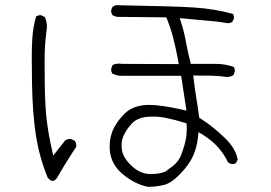

<svg xmlns="http://www.w3.org/2000/svg" viewBox="-20 -702 1040 738"><path d="M560.5 -33.2Q558.6 -33.2 557.1 -33.2Q516.1 -33.7 481.4 -68.8Q452.1 -98.1 448.2 -127.9Q447.3 -135.3 447.3 -142.6Q447.3 -164.6 456.1 -182.6Q466.3 -204.6 485.4 -225.6Q506.3 -249 545.4 -252.9Q557.1 -253.9 568.8 -253.9Q593.8 -253.9 619.1 -248.5Q654.8 -241.2 688.5 -230.5L697.3 -227.5Q697.8 -213.9 697.8 -211.4Q697.8 -209 697.8 -206.3Q697.8 -203.6 697.5 -198.7Q697.3 -193.8 697 -189.2Q696.8 -184.6 696.3 -179.7Q691.9 -146.5 676.3 -106.4Q664.1 -75.2 631.8 -54.7L617.2 -43.5L615.7 -42.5Q594.7 -33.2 560.5 -33.2ZM118.7 -638.7Q106.4 -597.2 104 -549.3Q102.1 -523.9 102.1 -478.3Q102.1 -432.6 103 -383.8Q105 -263.7 118.4 -179.7Q131.8 -95.7 163.6 -18.6Q174.8 -6.3 182.6 -6.3Q184.6 -6.3 187.5 -7.6Q190.4 -8.8 193.4 -11.2Q197.3 -15.6 199.7 -19Q232.4 -76.7 273.4 -138.2Q273.4 -139.2 273.4 -140.1Q273.4 -151.9 267.6 -160.6L253.4 -167.5Q252 -168 248.3 -168Q244.6 -168 239.5 -166.5Q234.4 -165 230 -161.6L184.6 -104L178.7 -130.9Q166.5 -184.1 159.7 -239.7Q152.8 -294.9 151.9 -391.6Q151.4 -423.3 151.4 -460.7Q151.4 -498 153.1 -524.7Q154.8 -551.3 157.2 -569.8Q159.7 -588.4 159.9 -592.8Q160.2 -597.2 160.2 -600.1Q160.2 -603 159.9 -607.2Q159.7 -611.3 158.7 -616.7Q156.7 -627 152.3 -636.7L139.2 -643.1Q137.7 -643.6 136.7 -643.6Q126 -643.6 118.7 -638.7ZM552.7 -298.8Q540 -298.8 529.8 -297.4Q485.8 -291.5 460 -266.1Q432.6 -239.3 418 -210.4Q401.4 -178.2 401.4 -138.2Q401.4 -108.4 412.1 -84Q424.8 -55.2 448.7 -35.2Q496.1 5.4 548.3 16.1Q580.1 16.1 610.4 8.8Q638.7 2 673.6 -34.4Q708.5 -70.8 722.9 -104.5Q737.3 -138.2 740.7 -173.3L743.2 -194.3L761.2 -183.1Q797.9 -159.7 820.3 -133.5Q842.8 -107.4 856.9 -77.1L868.7 -71.8Q870.1 -71.3 873 -71.3Q881.3 -71.3 887.2 -75.7L893.6 -88.4Q886.7 -130.4 845.2 -170.9Q799.3 -215.3 750.5 -246.6L745.6 -250Q740.7 -289.1 736.3 -314.5Q729 -356.4 722.7 -411.6H737.3Q764.6 -411.6 792.5 -411.1Q820.3 -410.6 848.1 -406.7Q850.6 -406.2 852.1 -406.2Q853.5 -406.2 855 -406.2Q856.4 -406.2 858.9 -406.7Q861.3 -407.2 863.8 -407.7Q866.2 -408.2 868.7 -408.7Q873 -410.6 877 -413.1L882.3 -426.3Q882.8 -427.7 882.8 -429.2Q882.8 -438 878.9 -444.3Q846.2 -456.5 809.6 -456.5H799.8H713.4Q702.1 -501 695.3 -537.6Q689.5 -573.2 676.8 -613.3L670.9 -632.3Q730.5 -626.5 760.3 -624Q810.1 -620.6 849.1 -613.8Q853 -612.8 856.4 -612.8Q865.7 -612.8 873 -618.2L879.4 -630.9Q879.4 -631.3 879.4 -631.8Q879.4 -642.1 876 -648.4Q804.2 -668 727.8 -673.1Q651.4 -678.2 424.8 -682.1L412.6 -675.8L407.7 -664.6Q407.2 -663.1 407.2 -661.6Q407.2 -651.4 412.1 -644Q419.9 -638.7 429.7 -637.2L619.1 -635.3L622.6 -627Q636.7 -591.8 646.5 -553.2Q656.2 -514.6 664.6 -471.2L667 -455.6L448.2 -456.5Q441.4 -457.5 438.5 -457.5Q435.5 -457.5 431.9 -457.3Q428.2 -457 422.9 -455.8Q417.5 -454.6 412.6 -451.7L407.7 -439Q407.2 -437.5 407.2 -434.6Q407.2 -426.3 411.6 -419.4Q428.7 -410.6 447.3 -410.6H676.3L696.8 -276.9L677.7 -281.2Q598.1 -298.8 552.7 -298.8ZM631.8 -54.7 632.3 -55.2Z"/></svg>

Font: NaikaiFont
Style: ExtraLight
Weight: 200
Version: Version 1.89